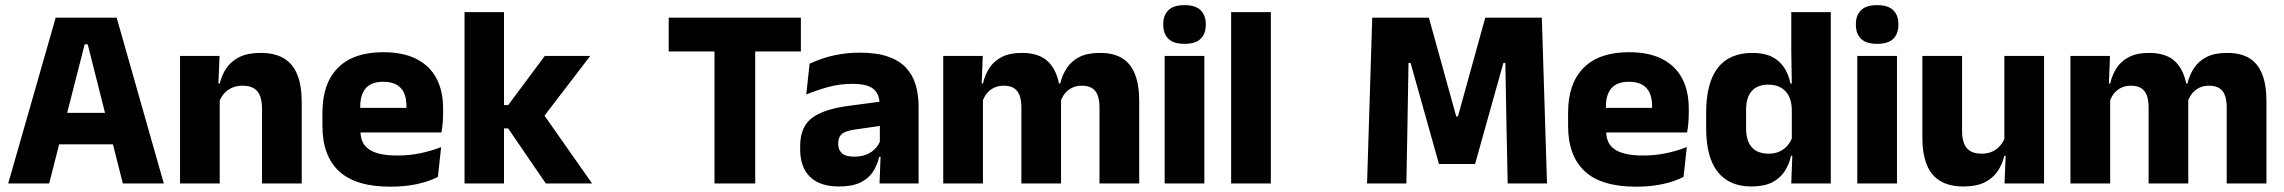

<svg xmlns="http://www.w3.org/2000/svg" viewBox="-20 -707 8802 740"><path d="M11.6 0 194.7 -639H429.6L611.3 0H453.4L318.1 -536.1H306.3L169.5 0ZM167.1 -150.6V-271.9H454.8V-150.6Z M989.8 0V-288.8Q989.8 -315.9 982.9 -335.6Q975.9 -355.4 959.4 -366Q942.9 -376.7 914.5 -376.7Q890.9 -376.7 872.9 -368.2Q854.9 -359.8 842.8 -345.6Q830.7 -331.4 824.4 -313.5L800.8 -385H827Q834.8 -418.5 853.1 -445.1Q871.4 -471.7 903.3 -487.4Q935.3 -503.1 984.4 -503.1Q1039.4 -503.1 1074.4 -481.9Q1109.4 -460.7 1126.1 -418.7Q1142.9 -376.6 1142.9 -313.3V0ZM673.9 0V-491.4H826.2L821.1 -368.6L826.9 -354.2V0Z M1484.5 12.5Q1350.4 12.5 1286.6 -47.2Q1222.7 -107 1222.7 -221.4V-272.5Q1222.7 -385.7 1282.6 -445.8Q1342.4 -505.8 1457.2 -505.8Q1534 -505.8 1585.1 -479.7Q1636.3 -453.6 1662.1 -405.1Q1687.8 -356.5 1687.8 -288.5V-272.1Q1687.8 -253 1686.2 -233.3Q1684.5 -213.5 1681.3 -196.4H1543.6Q1545.3 -225.6 1545.9 -251.4Q1546.5 -277.2 1546.5 -297.9Q1546.5 -328.3 1537 -349.2Q1527.4 -370 1507.7 -380.9Q1488 -391.8 1457.2 -391.8Q1411.2 -391.8 1389.9 -367.1Q1368.5 -342.4 1368.5 -296.9V-252L1369.4 -235.3V-200.5Q1369.4 -181.3 1375.7 -164.4Q1382 -147.5 1397.8 -134.7Q1413.7 -121.9 1441.4 -114.8Q1469.2 -107.6 1512.1 -107.6Q1557.4 -107.6 1599.5 -116.3Q1641.6 -125 1680.2 -140.1L1667.7 -25.2Q1633.7 -7.5 1587.1 2.5Q1540.6 12.5 1484.5 12.5ZM1303.7 -196.4V-291.2H1650.5V-196.4Z M2083.5 0 1938.5 -212.1H1898.7V-302.1H1938.7L2079.7 -491.4H2254.8L2067.9 -247.3V-276.5L2261.9 0ZM1770.4 0V-660.3H1922.5V0Z M2733.8 0V-609H2890.7V0ZM2557.3 -508.7V-639H3066.7V-508.7Z M3369.9 0 3374.6 -123 3371.1 -130.7V-284L3370.2 -303.9Q3370.2 -345.1 3346 -364.5Q3321.8 -383.8 3265.3 -383.8Q3215.8 -383.8 3171.3 -371.4Q3126.8 -359 3087.5 -342.8L3100.3 -461.4Q3123.8 -472.5 3153.2 -482.3Q3182.7 -492.1 3218.1 -498Q3253.4 -504 3293.9 -504Q3358.5 -504 3402.1 -489Q3445.6 -474 3471.5 -446.4Q3497.5 -418.8 3508.9 -380.6Q3520.4 -342.5 3520.4 -296.4V0ZM3213.5 11.7Q3139.9 11.7 3102 -25.4Q3064 -62.6 3064 -131V-144.3Q3064 -217.1 3108.6 -251.7Q3153.3 -286.3 3250.8 -299L3382.8 -316.5L3391.8 -224.6L3274.8 -207.7Q3239.3 -202.8 3225 -190.8Q3210.6 -178.8 3210.6 -155.4V-151.8Q3210.6 -129.5 3225.1 -116.4Q3239.6 -103.2 3271.6 -103.2Q3299.5 -103.2 3319.6 -111.5Q3339.8 -119.8 3352.9 -133.8Q3366.1 -147.7 3372.6 -164.4L3394.1 -102.7H3368.8Q3361.1 -70.3 3344.2 -44.5Q3327.3 -18.6 3295.9 -3.5Q3264.6 11.7 3213.5 11.7Z M4217.6 0V-293Q4217.6 -318.8 4211.3 -337.6Q4205 -356.4 4190.2 -366.5Q4175.3 -376.7 4149.5 -376.7Q4127.3 -376.7 4110.8 -368.2Q4094.3 -359.8 4083.4 -345.6Q4072.4 -331.4 4067 -313.5L4052.3 -385H4066.2Q4074.1 -418 4091.6 -444.7Q4109.1 -471.4 4140 -487.3Q4171 -503.1 4219.4 -503.1Q4272 -503.1 4305.3 -482.4Q4338.6 -461.7 4354.6 -420.4Q4370.7 -379.2 4370.7 -317.6V0ZM3615.4 0V-491.4H3767.7L3762.6 -359.2L3768.4 -354.2V0ZM3916.6 0V-293Q3916.6 -318.8 3910.3 -337.6Q3903.9 -356.4 3889.1 -366.5Q3874.2 -376.7 3848.4 -376.7Q3826.2 -376.7 3809.7 -368.2Q3793.2 -359.8 3782.3 -345.6Q3771.4 -331.4 3765.9 -313.5L3742.3 -385H3768.5Q3776.1 -418.5 3793.4 -445.1Q3810.6 -471.7 3841.1 -487.4Q3871.6 -503.1 3918.1 -503.1Q3986.5 -503.1 4021.3 -467.8Q4056.1 -432.4 4064.8 -365.4Q4066.3 -355.6 4067.9 -341.2Q4069.4 -326.7 4069.4 -315.2V0Z M4468.8 0V-491.4H4621.8V0ZM4545.3 -538Q4502.7 -538 4483.1 -557.6Q4463.4 -577.3 4463.4 -610.9V-614.3Q4463.4 -648 4483.1 -667.6Q4502.7 -687.2 4545.3 -687.2Q4587.6 -687.2 4607.4 -667.6Q4627.2 -648 4627.2 -614.3V-610.9Q4627.2 -576.8 4607.4 -557.4Q4587.6 -538 4545.3 -538Z M4725 0V-660.3H4878V0Z M5248.9 0 5268.8 -639H5487.1L5592.6 -258.1H5599.1L5704.5 -639H5922.5L5942.4 0H5790.9L5786.5 -209.5L5781.9 -464.5H5774.3L5665.2 -75H5526L5416.6 -464.5H5408.6L5404.3 -209L5400.4 0Z M6285.5 12.5Q6151.4 12.5 6087.6 -47.2Q6023.7 -107 6023.7 -221.4V-272.5Q6023.7 -385.7 6083.6 -445.8Q6143.4 -505.8 6258.2 -505.8Q6335 -505.8 6386.1 -479.7Q6437.3 -453.6 6463.1 -405.1Q6488.8 -356.5 6488.8 -288.5V-272.1Q6488.8 -253 6487.2 -233.3Q6485.5 -213.5 6482.3 -196.4H6344.6Q6346.3 -225.6 6346.9 -251.4Q6347.5 -277.2 6347.5 -297.9Q6347.5 -328.3 6338 -349.2Q6328.4 -370 6308.7 -380.9Q6289 -391.8 6258.2 -391.8Q6212.2 -391.8 6190.9 -367.1Q6169.5 -342.4 6169.5 -296.9V-252L6170.4 -235.3V-200.5Q6170.4 -181.3 6176.7 -164.4Q6183 -147.5 6198.8 -134.7Q6214.7 -121.9 6242.4 -114.8Q6270.2 -107.6 6313.1 -107.6Q6358.4 -107.6 6400.5 -116.3Q6442.6 -125 6481.2 -140.1L6468.7 -25.2Q6434.7 -7.5 6388.1 2.5Q6341.6 12.5 6285.5 12.5ZM6104.7 -196.4V-291.2H6451.5V-196.4Z M6730.3 11.7Q6644.5 11.7 6600.1 -44.9Q6555.8 -101.4 6555.8 -213.2V-273.3Q6555.8 -386.8 6600.3 -444.9Q6644.8 -503.1 6735 -503.1Q6778.8 -503.1 6808.5 -488.5Q6838.2 -473.9 6855.8 -447.5Q6873.5 -421.1 6880.6 -385H6922.2L6885.9 -286.2Q6885.1 -316.4 6874.2 -337.4Q6863.2 -358.4 6843.4 -369.6Q6823.6 -380.8 6795.5 -380.8Q6753.7 -380.8 6731.7 -356.3Q6709.7 -331.8 6709.7 -283.1V-212.6Q6709.7 -164.1 6731.8 -139.4Q6753.8 -114.7 6797.3 -114.7Q6820.6 -114.7 6838.9 -123.2Q6857.1 -131.7 6869.7 -146.5Q6882.3 -161.4 6888.5 -180.3L6925.8 -106.4H6883Q6875.7 -73.5 6858.2 -46.6Q6840.6 -19.7 6809.7 -4Q6778.7 11.7 6730.3 11.7ZM6883.8 0 6888.5 -124.3 6885.9 -150.7V-349.5L6886.1 -371L6883.9 -513.7V-660.3H7036.1V0Z M7138.3 0V-491.4H7291.3V0ZM7214.8 -538Q7172.2 -538 7152.6 -557.6Q7132.9 -577.3 7132.9 -610.9V-614.3Q7132.9 -648 7152.6 -667.6Q7172.2 -687.2 7214.8 -687.2Q7257.1 -687.2 7276.9 -667.6Q7296.7 -648 7296.7 -614.3V-610.9Q7296.7 -576.8 7276.9 -557.4Q7257.1 -538 7214.8 -538Z M7542.1 -491.4V-202.7Q7542.1 -175.7 7549.1 -155.9Q7556.1 -136.1 7572.6 -125.4Q7589.2 -114.7 7617.5 -114.7Q7641.6 -114.7 7659.4 -123.2Q7677.1 -131.7 7689.2 -146.1Q7701.4 -160.5 7707.5 -177.9L7731.2 -106.4H7705Q7697.2 -73.5 7678.9 -46.6Q7660.6 -19.7 7628.8 -4Q7597 11.7 7547.6 11.7Q7493.1 11.7 7457.8 -9.5Q7422.6 -30.8 7405.8 -72.9Q7389.1 -115 7389.1 -178.1V-491.4ZM7858.1 -491.4V0H7705.8L7710.8 -122.9L7705.1 -137.2V-491.4Z M8562.1 0V-293Q8562.1 -318.8 8555.8 -337.6Q8549.5 -356.4 8534.7 -366.5Q8519.8 -376.7 8494 -376.7Q8471.8 -376.7 8455.3 -368.2Q8438.8 -359.8 8427.9 -345.6Q8416.9 -331.4 8411.5 -313.5L8396.8 -385H8410.7Q8418.6 -418 8436.1 -444.7Q8453.6 -471.4 8484.5 -487.3Q8515.5 -503.1 8563.9 -503.1Q8616.5 -503.1 8649.8 -482.4Q8683.1 -461.7 8699.1 -420.4Q8715.2 -379.2 8715.2 -317.6V0ZM7959.9 0V-491.4H8112.2L8107.1 -359.2L8112.9 -354.2V0ZM8261.1 0V-293Q8261.1 -318.8 8254.8 -337.6Q8248.4 -356.4 8233.6 -366.5Q8218.7 -376.7 8192.9 -376.7Q8170.7 -376.7 8154.2 -368.2Q8137.7 -359.8 8126.8 -345.6Q8115.9 -331.4 8110.4 -313.5L8086.8 -385H8113Q8120.6 -418.5 8137.9 -445.1Q8155.1 -471.7 8185.6 -487.4Q8216.1 -503.1 8262.6 -503.1Q8331 -503.1 8365.8 -467.8Q8400.6 -432.4 8409.3 -365.4Q8410.8 -355.6 8412.4 -341.2Q8413.9 -326.7 8413.9 -315.2V0Z"/></svg>

Font: Anek Tamil Medium
Style: Regular
Weight: 500
Designer: Aadarsh Rajan (Tamil), Yesha Goshar (Latin)
Foundry: Ek Type
Version: Version 1.003